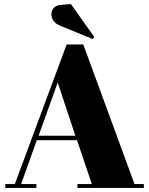

<svg xmlns="http://www.w3.org/2000/svg" viewBox="-20 -925 734 945"><path d="M432 -19 359 -235H161L84 -19H159V0H6V-19H53L308 -706H390L642 -19H688V0H361V-19ZM264 -519 170 -257H351ZM329 -905 444 -743 436 -733 277 -798Q233 -816 233 -856Q233 -873 244.5 -886Q256 -899 281 -901Z"/></svg>

Font: Abril Fatface
Style: Regular
Weight: 400
Designer: Veronika Burian, Jos Scaglione
Foundry: TypeTogether
Version: Version 1.001